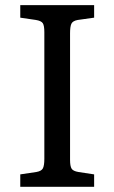

<svg xmlns="http://www.w3.org/2000/svg" viewBox="-20 -720 441 740"><path d="M58.1 0V-47.9L120.1 -57.1Q140.1 -60.5 145.5 -71.5Q150.9 -82.5 150.9 -107.9V-596.2Q150.9 -621.1 145 -630.4Q139.2 -639.6 118.2 -643.1L58.1 -651.9V-700.2H342.8V-651.9L279.8 -643.1Q260.3 -639.6 255.1 -628.4Q250 -617.2 250 -591.8V-104Q250 -79.6 255.9 -70.1Q261.7 -60.5 282.2 -57.1L342.8 -47.9V0Z"/></svg>

Font: Literata Book
Style: Regular
Weight: 400
Designer: Latin by Veronika Burian and Jose Scaglione. Greek by Irene Vlachou. Cyrillic by Vera Evstafieva
Foundry: TypeTogether
Version: Version 2.003;PS 002.003;hotconv 1.0.88;makeotf.lib2.5.64775